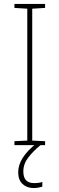

<svg xmlns="http://www.w3.org/2000/svg" viewBox="-20 -734 300 971"><path d="M208 0H53V-20L118 -23V-690L53 -694V-714H208V-694L143 -690V-23L208 -20ZM98 133Q98 192 152 192Q164 192 176 190.5Q188 189 194 186V210Q187 212 175.5 214.5Q164 217 150 217Q116 217 94 196.5Q72 176 72 137Q72 63 166 -10L185 0Q148 30 123 62.5Q98 95 98 133Z"/></svg>

Font: Noto Sans Myanmar UI SemiCondensed Thin
Style: Regular
Weight: 100
Width: 4
Designer: Monotype Design Team
Foundry: Monotype Imaging Inc.
Version: Version 2.103; ttfautohint (v1.8.4.7-5d5b)